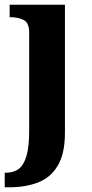

<svg xmlns="http://www.w3.org/2000/svg" viewBox="-24 -556 389 816"><path d="M-4 240V178H2.2Q34 178 55.5 162Q77 146 88.5 106.8Q100 67.7 100 0V-417Q100 -459.7 76 -471.4Q52 -483 20 -483H17V-536H252V8Q252 97 221.5 148Q191 199 137.7 219.5Q84.4 240 15 240Z"/></svg>

Font: Noto Serif NP Hmong
Style: Regular
Weight: 400
Designer: Dalton Maag Ltd
Foundry: Dalton Maag Ltd
Version: Version 1.001